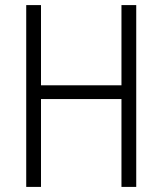

<svg xmlns="http://www.w3.org/2000/svg" viewBox="-20 -734 640 754"><path d="M141 0V-345H457V0H515V-714H457V-399H141V-714H83V0Z"/></svg>

Font: Noto Sans Mono UI Light
Style: Regular
Weight: 300
Designer: Monotype Design team
Foundry: Monotype Imaging Inc.
Version: 1.000